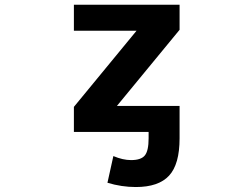

<svg xmlns="http://www.w3.org/2000/svg" viewBox="-20 -543 1040 793"><path d="M543.9 -416H285.2V-523.4H721.7V-419.9L462.9 -105.5H721.7V-60.5V-3.9V28.3Q721.7 135.7 678.2 182.6Q634.8 229.5 541 229.5Q482.4 229.5 423.8 211.9L448.2 101.6Q487.3 118.2 521.5 118.2Q562.5 118.2 578.1 99.1Q593.8 80.1 593.8 28.3V2H285.2V-101.6Z"/></svg>

Font: Gen Shin Gothic Monospace Bold
Style: Bold
Weight: 700
Designer: [Source Han Sans]
Ryoko NISHIZUKA  (kana & ideographs); Paul D. Hunt (Latin, Greek & Cyrillic); Wenlong ZHANG  (bopomofo
Version: Version 1.002.20150607